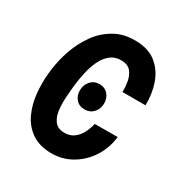

<svg xmlns="http://www.w3.org/2000/svg" viewBox="-135 -640 716 754"><g transform="rotate(30 223.5 -263.5)"><path d="M173.8 -260.3Q173.8 -284.2 188.7 -301.8Q203.6 -319.3 228 -319.8Q252.4 -320.3 267.6 -303.5Q282.7 -286.6 282.2 -262.7Q282.2 -238.8 267.3 -221.7Q252.4 -204.6 228 -204.1Q203.6 -203.1 188.5 -219.7Q173.3 -236.3 173.8 -260.3ZM195.8 10.3Q142.6 8.8 108.4 -15.6Q74.2 -40 56.4 -79.1Q38.6 -118.2 33.9 -164.1Q29.3 -210 33.7 -254.4L35.6 -271.5Q41.5 -319.8 58.3 -367.7Q75.2 -415.5 103.8 -454.6Q132.3 -493.7 174.1 -516.8Q215.8 -540 271 -538.1Q327.6 -536.6 362.3 -507.8Q397 -479 412.4 -433.8Q427.7 -388.7 426.3 -337.9H321.8Q322.8 -359.9 318.6 -383.8Q314.5 -407.7 301.3 -424.8Q288.1 -441.9 260.7 -443.4Q228.5 -444.3 207.5 -427.2Q186.5 -410.2 174.1 -382.8Q161.6 -355.5 155.3 -325.7Q148.9 -295.9 146 -271.5L144 -254.4Q142.1 -235.4 140.4 -207.3Q138.7 -179.2 141.8 -151.4Q145 -123.5 158.9 -104.7Q172.9 -85.9 202.1 -85Q228.5 -84.5 246.3 -97.7Q264.2 -110.8 274.9 -132.1Q285.6 -153.3 290.5 -174.8L394 -175.3Q388.7 -124.5 361.8 -82Q335 -39.6 292 -14.2Q249 11.2 195.8 10.3Z"/></g></svg>

Font: Roboto Condensed Medium
Style: Italic
Weight: 500
Italic angle: -12°
Designer: Christian Robertson
Foundry: Google
Version: Version 3.0; 2020